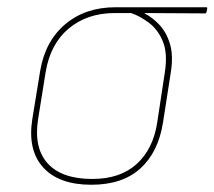

<svg xmlns="http://www.w3.org/2000/svg" viewBox="-20 -498 592 530"><path d="M232 12Q143 12 99.5 -35.5Q56 -83 69 -168L91 -303Q105 -385 160.5 -431.5Q216 -478 299 -478H549Q553 -478 552 -474L550 -465Q549 -462 548.5 -461.5Q548 -461 546 -461L379 -462V-461Q401 -450 420.5 -429Q440 -408 449.5 -375.5Q459 -343 451 -295L430 -160Q417 -78 367.5 -33Q318 12 232 12ZM235 -4Q312 -4 357.5 -45.5Q403 -87 414 -160L435 -298Q443 -350 430 -382.5Q417 -415 392.5 -434Q368 -453 342 -462H297Q221 -462 170 -419.5Q119 -377 106 -299L85 -168Q73 -89 112 -46.5Q151 -4 235 -4Z"/></svg>

Font: Sofia Sans Hairline
Style: Italic
Weight: 1
Italic angle: -9°
Designer: Botio Nikoltchev, Ani Petrova
Foundry: lettersoup
Version: Version 4.102